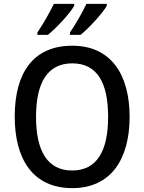

<svg xmlns="http://www.w3.org/2000/svg" viewBox="-20 -961 744 991"><path d="M531 -931V-941H426C408 -902 370 -835 341 -793V-781H396C440 -817 510 -893 531 -931ZM363 -931V-941H258C239 -901 202 -836 173 -793V-781H227C274 -819 341 -892 363 -931ZM649 -358C649 -576 553 -725 353 -725C153 -725 56 -587 56 -359C56 -142 148 10 353 10C553 10 649 -140 649 -358ZM166 -358C166 -534 225 -634 353 -634C481 -634 538 -535 538 -358C538 -181 480 -81 352 -81C225 -81 166 -182 166 -358Z"/></svg>

Font: Noto Sans Gujarati SemiCondensed Medium
Style: Regular
Weight: 500
Width: 4
Designer: Jelle Bosma - Monotype Design Team, Universal Thirst
Foundry: Monotype Imaging Inc.
Version: Version 2.106